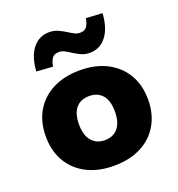

<svg xmlns="http://www.w3.org/2000/svg" viewBox="-138 -871 921 995"><g transform="rotate(-20 323.0 -373.5)"><path d="M323 11Q237 11 173.5 -21.5Q110 -54 75.5 -113.5Q41 -173 41 -252Q41 -332 75.5 -391Q110 -450 173.5 -482.5Q237 -515 323 -515Q409 -515 472 -482.5Q535 -450 570 -391Q605 -332 605 -252Q605 -173 570.5 -113.5Q536 -54 472.5 -21.5Q409 11 323 11ZM323 -130Q370 -130 396 -161.5Q422 -193 422 -252Q422 -312 396 -342.5Q370 -373 323 -373Q276 -373 250 -342.5Q224 -312 224 -252Q224 -193 250.5 -161.5Q277 -130 323 -130ZM200 -580 110 -586Q115 -666 150 -710.5Q185 -755 242 -755Q268 -755 289 -745.5Q310 -736 331 -723Q348 -712 362.5 -704.5Q377 -697 392 -697Q418 -697 429.5 -713Q441 -729 446 -758L536 -753Q531 -672 496 -627Q461 -582 405 -582Q378 -582 357 -592Q336 -602 315 -615Q298 -627 283.5 -634Q269 -641 254 -641Q228 -641 216.5 -625Q205 -609 200 -580Z"/></g></svg>

Font: Nunito Sans 8pt Black
Style: Regular
Weight: 900
Version: Version 3.101;gftools[0.9.27]